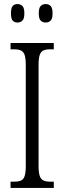

<svg xmlns="http://www.w3.org/2000/svg" viewBox="-20 -926 317 946"><path d="M32 0V-31H51Q71 -31 83.5 -36.5Q96 -42 101.5 -59Q107 -76 107 -109V-604Q107 -638 101.5 -654.5Q96 -671 83.5 -677Q71 -683 51 -683H32V-714H245V-683H226Q205 -683 193 -677Q181 -671 175.5 -654.5Q170 -638 170 -604V-110Q170 -77 175.5 -60Q181 -43 193.5 -37Q206 -31 226 -31H245V0ZM205 -815Q190 -815 180.5 -824.5Q171 -834 171 -860Q171 -887 180.5 -896.5Q190 -906 205 -906Q220 -906 229.5 -896.5Q239 -887 239 -860Q239 -834 229.5 -824.5Q220 -815 205 -815ZM66 -815Q51 -815 42.5 -824.5Q34 -834 34 -860Q34 -887 42.5 -896.5Q51 -906 66 -906Q81 -906 90.5 -896.5Q100 -887 100 -860Q100 -834 90.5 -824.5Q81 -815 66 -815Z"/></svg>

Font: Noto Serif Khmer ExtraCondensed Light
Style: Regular
Weight: 300
Width: 2
Designer: Danh Hong and the Monotype Design Team
Foundry: Monotype Imaging Inc.
Version: Version 2.004